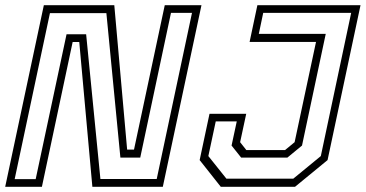

<svg xmlns="http://www.w3.org/2000/svg" viewBox="-32 -720 1410 740"><path d="M24.5 -29.5H105.5L224.5 -588H300L355 -30H572L708 -670.5H627L508.5 -112.5H432L378 -669.5H160.5ZM-12 0 137 -700H408.5L458 -143.5H484.5L603 -700H744.5L595.5 0H324L273.5 -558H248L129.5 0ZM819 0 737.5 -103 775.5 -281.5H917L893.5 -172L917.5 -141.5H1066.5L1103.5 -172L1186 -558.5H930L960 -700H1357.5L1230.5 -103L1105 0ZM840.5 -31.5H1098.5L1204.5 -118.5L1321.5 -670.5H982.5L965.5 -589.5H1223.5L1132 -159L1075.5 -112.5H897.5L860.5 -159L880.5 -252H799.5L771 -118.5Z"/></svg>

Font: Tourney Light
Style: Italic
Weight: 300
Italic angle: -12°
Version: Version 1.015